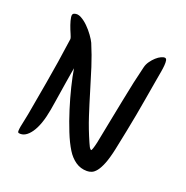

<svg xmlns="http://www.w3.org/2000/svg" viewBox="-158 -806 923 953"><g transform="rotate(30 303.0 -329.5)"><path d="M153 -370Q153 -352 153.5 -324Q154 -296 154.5 -266.5Q155 -237 155.5 -209.5Q156 -182 156 -166Q156 -80 134 -33Q112 14 77 14Q71 14 69.5 5Q68 -4 68 -19Q68 -34 69 -52.5Q70 -71 70 -91Q70 -163 70 -273.5Q70 -384 65 -519Q64 -525 52.5 -542Q41 -559 30 -578.5Q19 -598 13.5 -615Q8 -632 19 -637Q34 -646 55 -639Q76 -632 97 -617.5Q118 -603 136.5 -585Q155 -567 164 -554Q197 -503 224.5 -450.5Q252 -398 279 -344Q306 -290 336 -233.5Q366 -177 405 -119Q410 -111 417 -102Q424 -93 430 -93Q432 -93 434 -106Q436 -119 437 -140Q438 -204 439.5 -265.5Q441 -327 442 -383Q443 -439 445 -488Q447 -537 450 -578Q451 -596 459 -613Q467 -630 477.5 -643.5Q488 -657 499.5 -665Q511 -673 519 -673Q526 -673 529.5 -663.5Q533 -654 534.5 -638Q536 -622 536 -601.5Q536 -581 536 -559Q536 -498 536.5 -449.5Q537 -401 536.5 -356Q536 -311 535 -263.5Q534 -216 532 -156Q530 -105 523.5 -74Q517 -43 507.5 -25.5Q498 -8 486.5 -1Q475 6 463 8Q430 14 400.5 0.5Q371 -13 347 -40Q320 -70 291.5 -116Q263 -162 236.5 -213Q210 -264 188 -314Q166 -364 153 -402Z"/></g></svg>

Font: Yeon Sung
Style: Regular
Weight: 400
Version: Version 1.001